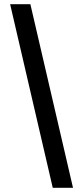

<svg xmlns="http://www.w3.org/2000/svg" viewBox="-20 -730 379 910"><path d="M230 160 28 -710H124L326 160Z"/></svg>

Font: hySource Sans Pro
Style: Bold
Weight: 700
Designer: Paul D. Hunt
Foundry: Adobe Systems Incorporated
Version: Version 2.021;PS 2.000;hotconv 1.0.86;makeotf.lib2.5.63406